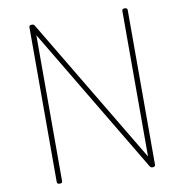

<svg xmlns="http://www.w3.org/2000/svg" viewBox="-113 -1222 1289 1343"><g transform="rotate(-10 531.5 -550.5)"><path d="M202 14Q183 14 183 -1V-1100Q183 -1108 187.5 -1111.5Q192 -1115 201 -1115Q210 -1115 214 -1113Q218 -1111 222 -1105L843 -66V-1100Q843 -1108 847.5 -1111.5Q852 -1115 862 -1115Q881 -1115 881 -1100V-1Q881 7 876 10.5Q871 14 863 14Q854 14 850 11.5Q846 9 842 3L221 -1037V-1Q221 7 217 10.5Q213 14 202 14Z"/></g></svg>

Font: Playwrite FR Moderne Thin
Style: Regular
Weight: 250
Version: Version 1.002